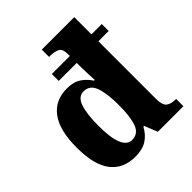

<svg xmlns="http://www.w3.org/2000/svg" viewBox="-209 -895 1041 1041"><g transform="rotate(-45 311.0 -375.0)"><path d="M230 10Q285 10 319.5 -12.5Q354 -35 375 -75H381L411 0H607V-56H601Q567 -56 548.5 -71Q530 -86 530 -133V-575H609V-628H530V-760H281V-704H289Q320 -704 342 -694Q364 -684 364 -643V-628H226V-575H364V-552Q364 -526 365.5 -489.5Q367 -453 368 -441H362Q342 -472 311 -493.5Q280 -515 228 -515Q138 -515 88.5 -449.5Q39 -384 39 -250Q39 -117 88.5 -53.5Q138 10 230 10ZM281 -67Q206 -67 206 -251Q206 -340 223 -390Q240 -440 281 -440Q329 -440 346.5 -389.5Q364 -339 364 -252Q364 -163 346.5 -115Q329 -67 281 -67Z"/></g></svg>

Font: Noto Serif SemiCondensed Extra
Style: Regular
Weight: 800
Width: 4
Designer: Monotype Design Team
Foundry: Monotype Imaging Inc.
Version: Version 1.002